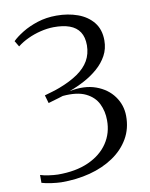

<svg xmlns="http://www.w3.org/2000/svg" viewBox="-86 -814 693 889"><g transform="rotate(-10 261.0 -369.0)"><path d="M129.5 13Q110 12.5 83.2 8.8Q56.5 5 38.5 -0.5V-37.5Q55 -32 78.2 -28.8Q101.5 -25.5 120.5 -25Q205 -24.5 265 -51.5Q325 -78.5 356.8 -125.8Q388.5 -173 388 -233.5Q388 -275.5 370.8 -311Q353.5 -346.5 313.5 -366Q273.5 -385.5 205.5 -379.5Q198.5 -377 184 -372.8Q169.5 -368.5 155.5 -364.5Q141.5 -360.5 135.5 -358.5L124.5 -396.5Q141.5 -401.5 160.5 -407Q179.5 -412.5 196.5 -419Q249 -439 284.5 -463.5Q320 -488 338 -519.2Q356 -550.5 356.5 -591Q356.5 -630 340.5 -654.2Q324.5 -678.5 293.5 -689.8Q262.5 -701 218 -700.5Q188 -700 156.5 -692.2Q125 -684.5 96.8 -671.2Q68.5 -658 46.5 -640.5L30 -668Q48 -686 79.2 -705.2Q110.5 -724.5 151.8 -737.8Q193 -751 241 -751Q295 -751 340.2 -734.8Q385.5 -718.5 412.8 -684.8Q440 -651 440 -599.5Q440 -560.5 422.8 -528.8Q405.5 -497 376.5 -471.8Q347.5 -446.5 312.2 -427.8Q277 -409 241 -396Q311.5 -410 365 -390.8Q418.5 -371.5 448.2 -330.5Q478 -289.5 478.5 -238Q479 -178.5 451.8 -131.5Q424.5 -84.5 376.2 -52Q328 -19.5 265 -3Q202 13.5 129.5 13Z"/></g></svg>

Font: Merriweather 96pt Light
Style: Regular
Weight: 300
Version: Version 2.100